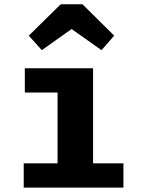

<svg xmlns="http://www.w3.org/2000/svg" viewBox="-20 -856 655 876"><path d="M404.6 -544.6V-110.8H543.1V0H88.2V-110.8H242.6V-433.8H93.3V-544.6ZM170.8 -627.2 111.3 -693.3 256.9 -836.4H356.4L501 -693.3L443.1 -627.2L306.7 -723.6Z"/></svg>

Font: FiraCode Nerd Font
Style: Bold
Weight: 700
Designer: Carrois Corporate, Edenspiekermann AG, Nikita Prokopov
Foundry: Carrois Corporate, Edenspiekermann AG, Nikita Prokopov
Version: Version 6.002;Nerd Fonts 2.1.0